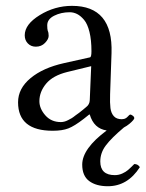

<svg xmlns="http://www.w3.org/2000/svg" viewBox="-20 -439 500 659"><path d="M460 134.8Q418 200.2 350.1 200.2Q310.1 200.2 286.1 182.4Q262.2 164.6 262.2 126Q262.2 71.3 346.2 8.8Q302.2 2.4 288.1 -45.9H286.1L267.1 -30.8Q235.4 -6.3 214.6 1.7Q193.8 9.8 161.1 9.8Q42 9.8 42 -87.9Q42 -135.3 85 -170.9Q127.4 -206.1 199.2 -222.2L289.1 -242.2Q293.9 -243.7 293.9 -263.2Q293.9 -301.8 287.1 -329.3Q280.3 -356.9 268.6 -370.8Q256.8 -384.8 244.6 -390.9Q232.4 -397 219.2 -397Q189.5 -397 165.8 -385Q142.1 -373 142.1 -352.1Q142.1 -338.9 144 -333Q147 -327.1 147 -315.9Q147 -304.7 134.5 -291.7Q122.1 -278.8 103 -278.8Q86.4 -278.8 75.7 -289.8Q64.9 -300.8 64.9 -317.9Q64.9 -355.5 116.5 -387.2Q168 -418.9 227.1 -418.9Q368.2 -418.9 362.8 -256.8L357.9 -115.2Q356.9 -85 359.1 -67.9Q361.3 -50.8 370.6 -40.3Q379.9 -29.8 397.9 -29.8Q400.9 -29.8 405.8 -30.8Q413.1 -32.7 418.9 -39.3Q424.8 -45.9 426.8 -45.9Q430.2 -45.9 435.5 -42Q440.9 -38.1 440.9 -33.2Q440.9 -31.2 436.8 -26.1Q432.6 -21 424.1 -13.9Q415.5 -6.8 405.3 -1.5Q362.3 34.7 343.3 60.1Q324.2 85.4 324.2 115.2Q324.2 162.1 374 162.1Q387.7 162.1 399.9 156.5Q412.1 150.9 419.4 144.5Q426.8 138.2 440.9 124Q453.6 124 460 134.8ZM293 -211.9 210.9 -191.9Q161.6 -179.7 138.4 -151.9Q115.2 -124 115.2 -91.8Q115.2 -66.4 135.5 -43.2Q155.8 -20 189 -20Q194.3 -20 200.4 -21.5Q206.5 -22.9 213.6 -26.6Q220.7 -30.3 226.1 -33.4Q231.4 -36.6 239.3 -43L251.5 -51.8Q255.4 -54.7 263.7 -61.5L274.9 -70.8Q287.6 -80.1 288.1 -95.2Z"/></svg>

Font: Linux Libertine Display G
Style: Regular
Weight: 400
Designer: Philipp H. Poll
Foundry: Philipp H. Poll
Version: Version 5.0.9